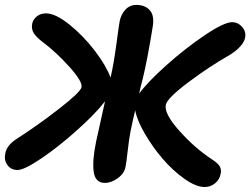

<svg xmlns="http://www.w3.org/2000/svg" viewBox="-30 -726 1013 777"><path d="M41 -38.1Q14.6 -38.1 0.2 -57.9Q-14.2 -77.6 -8.8 -104Q-3.4 -137.2 36.1 -163.1Q125 -220.2 210.4 -286.9Q295.9 -353.5 299.8 -373Q304.7 -395.5 251.5 -454.8Q198.2 -514.2 145 -554.2Q118.7 -573.7 107.4 -590.8Q96.2 -607.9 100.1 -628.9Q103 -646.5 118.4 -659.2Q133.8 -671.9 155.8 -671.9Q194.3 -671.9 250.5 -627Q306.6 -582 353 -521.5Q399.4 -460.9 417 -413.1L418 -414.1Q430.7 -470.2 441.2 -548.8Q451.7 -627.4 454.1 -639.2Q459.5 -667.5 477.3 -686.8Q495.1 -706.1 522 -706.1Q557.1 -706.1 576.4 -684.3Q595.7 -662.6 587.9 -617.2Q566.4 -483.9 547.9 -408.2Q540 -379.4 533.2 -347.2Q566.4 -393.1 643.3 -461.9Q720.2 -530.8 798.6 -583.5Q877 -636.2 909.2 -636.2Q933.1 -636.2 950 -616.9Q966.8 -597.7 961.9 -573.2Q955.1 -540.5 904.8 -506.8Q815.9 -456.1 731 -392.1Q646 -328.1 641.1 -301.8Q633.3 -266.6 695.6 -196.8Q757.8 -127 829.1 -80.1Q850.1 -66.9 858.6 -53.7Q867.2 -40.5 862.8 -22Q858.9 0 840.8 15.4Q822.8 30.8 797.9 30.8Q763.2 30.8 716.3 -2.4Q669.4 -35.6 628.7 -83Q587.9 -130.4 556.2 -184.8Q524.4 -239.3 517.1 -279.8Q505.4 -230.5 498 -192.9Q492.2 -164.1 486.6 -114Q481 -64 478 -50.8Q473.1 -24.4 447 -5.1Q420.9 14.2 394 14.2Q374.5 14.2 363 2.2Q351.6 -9.8 348.9 -33Q346.2 -56.2 348.6 -85Q351.1 -113.8 358.9 -152.8Q360.8 -162.1 395 -315.9Q356 -265.6 282.2 -199.5Q208.5 -133.3 138.4 -85.7Q68.4 -38.1 41 -38.1Z"/></svg>

Font: Shantell Sans Irregular
Style: Italic
Weight: 600
Italic angle: -11.31°
Designer: Stephen Nixon, Anya Danilova, Shantell Martin
Foundry: Arrow Type
Version: Version 1.006;[9816181b4]